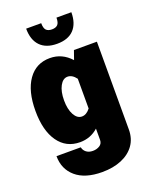

<svg xmlns="http://www.w3.org/2000/svg" viewBox="-181 -883 966 1212"><g transform="rotate(-20 302.0 -277.5)"><path d="M25.9 -276.9Q25.9 -409.7 78.6 -484.6Q131.3 -559.6 224.6 -559.6Q306.6 -559.6 364.7 -495.1L385.7 -555.2H540V34.2Q540 95.7 508.8 139.4Q477.5 183.1 421.6 206.5Q365.7 230 291.5 230Q176.8 230 115 177Q53.2 124 53.2 36.6H216.3Q220.2 57.1 237.3 70.6Q254.4 84 281.2 84Q307.6 84 327.1 71.5Q346.7 59.1 346.7 34.2V-41.5Q294.9 4.9 224.6 4.9Q131.3 4.9 78.6 -69.8Q25.9 -144.5 25.9 -276.9ZM218.3 -277.3Q218.3 -218.3 238.5 -180.9Q258.8 -143.6 290.5 -143.6Q321.3 -143.6 346.7 -176.8V-376.5Q320.8 -411.1 290 -411.1Q258.3 -411.1 238.3 -374Q218.3 -336.9 218.3 -277.3ZM452.1 -785.2Q452.1 -710 413.6 -669.2Q375 -628.4 300.8 -628.4Q226.6 -628.4 187.5 -669.2Q148.4 -710 148.4 -785.2H249.5Q249.5 -751 262.5 -738Q275.4 -725.1 300.8 -725.1Q326.2 -725.1 339.1 -738Q352.1 -751 352.1 -785.2Z"/></g></svg>

Font: Estedad-FD Black
Style: Regular
Weight: 900
Designer: Amin Abedi
Version: Version 7.3